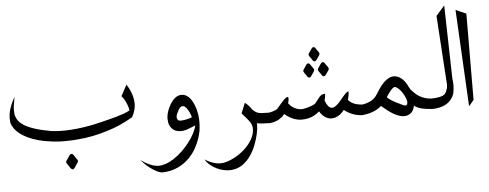

<svg xmlns="http://www.w3.org/2000/svg" viewBox="-61 -918 3582 1406"><g transform="rotate(-5 1729.5 -215.5)"><path d="M426.3 97.7Q429.2 96.7 431.6 96.7Q434.1 96.7 436 97.7Q439.9 100.1 443.6 104.5Q447.3 108.9 450 114Q452.6 119.1 455.1 122.6Q459 128.9 465.1 136.5Q471.2 144 473.1 151.4V153.3Q473.1 157.7 471.2 161.1Q468.8 165 465.8 169.4L446.3 198.2Q443.8 202.1 440.7 205.3Q437.5 208.5 433.6 209.5Q431.6 210 429.7 210Q426.8 210 423.8 208.5Q419.4 206.1 416 202.1Q412.6 198.2 409.7 193.4Q406.7 188.5 404.3 184.6Q400.4 178.2 394.3 170.4Q388.2 162.6 386.7 155.3Q386.2 153.8 386.2 152.3Q386.2 148.4 388.2 145.5Q390.6 141.6 394 137.7L413.1 108.9Q415.5 105 418.9 101.6Q422.4 98.1 426.3 97.7ZM875.5 -373.5Q894.5 -343.8 906 -314.9Q917.5 -286.1 921.4 -256.8Q923.3 -243.7 923.3 -230.5Q923.3 -185.1 900.4 -141.1L895 -131.3L885.3 -126Q842.3 -101.1 796.6 -81.3Q751 -61.5 703.6 -47.4Q649.9 -30.3 595.7 -19.8Q541.5 -9.3 488.8 -4.9Q440.9 -0.5 395 -0.5Q390.1 -0.5 362.8 -0.7Q335.4 -1 289.6 -6.8Q240.7 -12.7 197.8 -24.4Q154.8 -36.1 119.9 -52.7Q85 -69.3 58.8 -90.8Q32.7 -112.3 17.6 -138.2Q13.7 -145 10.5 -152.1Q7.3 -159.2 4.9 -167L3.9 -170.9V-174.3Q2 -187 2 -200.2Q2 -210.9 3.9 -228.3Q5.9 -245.6 12.7 -269Q19.5 -291 29.3 -312.7Q39.1 -334.5 51.3 -356.4Q45.4 -323.7 41 -294.4Q38.1 -275.9 38.1 -258.8Q38.1 -248.5 39.8 -230.5Q41.5 -212.4 54.4 -189.7Q67.4 -167 96.9 -147.5Q126.5 -127.9 175.3 -111.8Q224.1 -95.7 298.3 -82.5Q337.4 -77.6 379.4 -77.6Q383.3 -77.6 408.4 -77.9Q433.6 -78.1 482.7 -83Q531.7 -87.9 582.5 -97.4Q633.3 -106.9 683.6 -120.1Q704.1 -125.5 730 -131.8Q755.9 -138.2 782.5 -145.8Q809.1 -153.3 834.2 -162.4Q859.4 -171.4 877.9 -181.6L878.9 -181.2Q880.4 -181.2 880.4 -185.5Q880.4 -188 879.2 -195.8Q877.9 -203.6 871.6 -221.4Q865.2 -239.3 855 -258.8Q844.7 -278.3 831.5 -292Z M1304.7 -13.2Q1283.2 -3.4 1258.8 -0.5Q1251 0.5 1243.7 0.5Q1228.5 0.5 1210.7 -4.4Q1192.9 -9.3 1176.3 -26.9Q1173.8 -30.3 1171.6 -33.2Q1169.4 -36.1 1167 -40Q1158.2 -54.7 1155.3 -71.8Q1153.3 -84.5 1153.3 -98.1V-106.9Q1154.8 -124.5 1159.9 -142.8Q1165 -161.1 1173.3 -178.2Q1185.1 -203.1 1197.8 -220Q1210.4 -236.8 1223.6 -247.1Q1246.1 -263.7 1270 -263.7Q1275.4 -263.7 1280.8 -262.7Q1307.1 -259.3 1329.1 -234.9Q1355 -205.1 1371.6 -149.9Q1376 -132.8 1379.2 -114Q1382.3 -95.2 1383.3 -75.2Q1383.8 -65.4 1383.8 -55.2Q1383.8 -44.9 1383.1 -29.5Q1382.3 -14.2 1379.4 7.8L1378.9 11.2Q1367.7 66.4 1343.5 116.2Q1319.3 166 1282.5 203.9Q1245.6 241.7 1195.8 264.9Q1146 288.1 1083 290H1081.5Q1071.8 290 1054.7 283.4Q1037.6 276.9 1016.4 263.4Q995.1 250 972.4 230.5Q949.7 210.9 928.7 185.5Q961.4 209.5 990.2 222.2Q1017.6 234.9 1042.5 237.8Q1051.3 239.3 1060.1 239.3Q1083 239.3 1112.1 229.5Q1141.1 219.7 1173.6 198.5Q1206.1 177.2 1236.1 148.2Q1266.1 119.1 1289.8 87.9Q1313.5 56.6 1329.8 25.4Q1346.2 -5.9 1351.6 -31.7ZM1331.1 -94.2V-95.2Q1331.1 -97.2 1329.6 -103Q1328.1 -108.9 1324.2 -118.4Q1320.3 -127.9 1314.7 -138.9Q1309.1 -149.9 1302.2 -159.2Q1295.4 -168.5 1287.4 -174.8Q1279.3 -181.2 1270.8 -180.9Q1262.2 -180.7 1253.2 -172.9Q1244.1 -165 1235.4 -146.5Q1231.4 -138.2 1227.3 -129.2Q1223.1 -120.1 1221.7 -111.3Q1220.7 -107.4 1220.7 -103.5Q1220.7 -99.1 1222.4 -92.8Q1224.1 -86.4 1232.9 -79.1Q1240.2 -76.2 1251 -76.2Q1261.7 -76.2 1273.2 -77.9Q1284.7 -79.6 1295.9 -82.3Q1307.1 -85 1315.7 -87.6Q1324.2 -90.3 1328.6 -92.3Q1331.5 -93.8 1331.5 -94.2Z M1899.9 -2.4Q1887.2 -2 1876 -2Q1859.4 -2 1840.6 -3.2Q1821.8 -4.4 1803.2 -8.8V-4.9Q1803.2 31.7 1794.4 70.8Q1785.6 110.4 1769.3 151.9Q1752.9 193.4 1728.3 228.5Q1703.6 263.7 1669.4 287.6Q1635.3 311.5 1590.8 315.9Q1582.5 316.9 1574.2 316.9Q1556.2 316.9 1532 312.3Q1507.8 307.6 1481.2 295.2Q1454.6 282.7 1432.4 263.9Q1410.2 245.1 1397 221.7Q1418.9 236.3 1439.5 244.9Q1460 253.4 1479.5 257.3Q1495.6 260.7 1511.7 260.7Q1534.7 260.7 1556.6 253.9Q1597.7 241.2 1634.8 218.5Q1671.9 195.8 1700.7 167.2Q1729.5 138.7 1747.8 106.4Q1766.1 74.2 1769 43Q1769.5 35.6 1769.5 28.8Q1769.5 17.1 1766.6 5.4Q1763.7 -6.3 1754.4 -20.5Q1745.1 -34.7 1730.7 -50.8Q1716.3 -66.9 1696.8 -90.3Q1704.6 -108.9 1712.2 -127.7Q1719.7 -146.5 1727.5 -165Q1743.2 -153.8 1754.9 -140.6Q1766.6 -127.4 1775.9 -112.8Q1784.2 -104 1791.7 -98.1Q1799.3 -92.3 1806.6 -88.4Q1820.8 -81.1 1842.3 -79.6Q1859.4 -78.1 1885.3 -78.1H1898.9Q1899.4 -59.1 1899.4 -40.3Q1899.4 -21.5 1899.9 -2.4Z M2259.8 -526.9Q2262.2 -527.3 2264.6 -527.3Q2272 -527.3 2276.4 -520.5L2287.1 -503.9Q2291.5 -498.5 2296.6 -491.7Q2301.8 -484.9 2303.2 -477.5Q2303.7 -476.1 2303.7 -474.6Q2303.7 -471.7 2301.5 -468.3Q2299.3 -464.8 2296.9 -460.4Q2293 -454.1 2288.1 -447.8Q2283.2 -441.4 2279.3 -435.1Q2273.9 -426.3 2267.1 -424.3Q2264.2 -423.3 2261.7 -423.3Q2255.4 -423.3 2250.5 -430.2L2239.7 -446.8Q2235.8 -452.6 2230.5 -459.5Q2225.1 -466.3 2223.6 -473.6Q2223.1 -475.1 2223.1 -476.6Q2223.1 -479.5 2225.3 -482.9Q2227.5 -486.3 2230 -490.2Q2233.9 -497.1 2238.8 -503.4Q2243.7 -509.8 2247.6 -516.1Q2250 -520 2252.9 -522.9Q2255.9 -525.9 2259.8 -526.9ZM2210.9 -411.6Q2213.4 -412.1 2215.8 -412.1Q2222.7 -412.1 2227.1 -405.3L2238.3 -388.7Q2242.2 -383.3 2247.3 -376.5Q2252.4 -369.6 2254.4 -362.3V-360.8Q2254.4 -356.9 2252.2 -353.3Q2250 -349.6 2247.6 -345.2Q2243.7 -338.9 2238.8 -332.5Q2233.9 -326.2 2230 -319.8Q2227.5 -315.4 2224.9 -312.7Q2222.2 -310.1 2217.8 -309.1Q2215.3 -308.6 2212.9 -308.6Q2206.1 -308.6 2201.2 -314.9L2190.4 -331.5Q2186.5 -337.4 2181.4 -344.2Q2176.3 -351.1 2174.3 -358.4V-359.9Q2174.3 -363.8 2176.5 -367.4Q2178.7 -371.1 2181.2 -375Q2185.1 -381.8 2189.9 -388.2Q2194.8 -394.5 2198.7 -400.9Q2201.2 -404.8 2203.9 -407.7Q2206.5 -410.6 2210.9 -411.6ZM2317.9 -411.6Q2320.3 -412.1 2322.8 -412.1Q2329.6 -412.1 2334 -405.3L2345.2 -388.7Q2349.1 -383.3 2354.5 -376.5Q2359.9 -369.6 2361.3 -362.3Q2361.8 -360.8 2361.8 -359.4Q2361.8 -356.4 2359.6 -353Q2357.4 -349.6 2355 -345.2Q2351.1 -338.9 2346.2 -332.5Q2341.3 -326.2 2337.4 -319.8Q2332 -311 2325.2 -309.1Q2322.8 -308.6 2320.3 -308.6Q2313 -308.6 2308.6 -314.9L2297.9 -331.5Q2293.9 -337.4 2288.6 -344.2Q2283.2 -351.1 2281.7 -358.4Q2281.2 -359.9 2281.2 -361.3Q2281.2 -364.3 2283.4 -367.7Q2285.6 -371.1 2288.1 -375Q2292 -381.8 2296.9 -388.2Q2301.8 -394.5 2305.7 -400.9Q2308.1 -404.8 2311 -407.7Q2314 -410.6 2317.9 -411.6ZM2584 0Q2566.9 0 2548.3 -3.2Q2529.8 -6.3 2511.5 -12.7Q2493.2 -19 2476.1 -28.6Q2459 -38.1 2444.8 -50.3Q2442.4 -46.9 2439.7 -43.9Q2437 -41 2434.6 -38.1Q2423.3 -25.4 2409.9 -16.1Q2396.5 -6.8 2382.3 -1.5Q2367.7 3.9 2352.5 3.9Q2350.6 3.9 2340.6 3.7Q2330.6 3.4 2312.5 -5.9Q2285.2 -19.5 2263.2 -55.2Q2246.1 -39.6 2226.1 -28.6Q2206.1 -17.6 2184.1 -12.2Q2160.6 -6.3 2136.7 -6.3Q2134.8 -6.3 2120.6 -6.6Q2106.4 -6.8 2080.6 -15.1Q2061 -22 2042.7 -32.5Q2024.4 -43 2007.3 -58.6Q2002.9 -52.7 1998 -47.4Q1993.2 -42 1987.8 -37.6Q1966.8 -20 1943.4 -11.2Q1919.9 -2.4 1895 -0.5H1887.7V-76.7Q1895 -77.1 1905.5 -79.3Q1916 -81.5 1926.5 -84.7Q1937 -87.9 1946 -91.8Q1955.1 -95.7 1960 -100.1Q1961.9 -102.1 1968 -109.1Q1974.1 -116.2 1982.2 -126Q1990.2 -135.7 1999.5 -146.2Q2008.8 -156.7 2017.6 -165Q2026.4 -173.3 2033.7 -177.7Q2038.6 -180.7 2042 -180.7Q2043.9 -180.7 2046.6 -179Q2049.3 -177.2 2049.1 -166.5Q2048.8 -155.8 2043 -133.3Q2056.2 -115.7 2071.5 -104.7Q2086.9 -93.8 2104 -88.4Q2121.1 -82.5 2137.7 -82.5Q2151.4 -82.5 2165 -86.4Q2172.4 -88.4 2183.1 -91.1Q2193.8 -93.8 2205.1 -97.7Q2216.3 -101.6 2226.1 -106.2Q2235.8 -110.8 2241.2 -116.2Q2253.4 -129.9 2261 -141.1Q2268.6 -152.3 2275.9 -160.6Q2283.2 -168.9 2292.7 -174.1Q2302.2 -179.2 2318.8 -180.7Q2318.4 -155.3 2310.5 -130.9Q2321.3 -102.5 2332.5 -89.1Q2343.8 -75.7 2356 -73.7Q2358.9 -73.2 2362.3 -73.2Q2371.1 -73.2 2381.3 -79.1Q2391.6 -85 2403.8 -96.4Q2416 -107.9 2427.7 -122.3Q2439.5 -136.7 2450.4 -149.7Q2461.4 -162.6 2471.7 -171.9Q2481.9 -181.2 2491.2 -183.1Q2491.2 -168.9 2488.8 -153.1Q2486.3 -137.2 2481 -121.6Q2488.3 -110.8 2499.8 -102.8Q2511.2 -94.7 2525.1 -89.4Q2539.1 -84 2554.2 -81.1Q2569.3 -78.1 2584 -77.1Z M3097.2 -0.5H3091.3L3089.4 -1Q3046.4 -3.4 3015.1 -10.7Q2983.9 -18.1 2959 -36.1Q2958 -32.2 2957.3 -28.6Q2956.5 -24.9 2955.6 -22Q2946.3 11.2 2918.9 24.9Q2906.7 31.7 2893.1 33.2Q2888.2 33.7 2882.8 33.7Q2874 33.7 2864.7 32.2Q2835.4 26.9 2803.2 8.3Q2783.2 -3.4 2764.4 -18.1Q2745.6 -32.7 2726.6 -48.3L2718.8 -55.2Q2704.6 -42.5 2687.5 -32.7Q2670.4 -22.9 2650.9 -15.6Q2612.3 -2.4 2568.8 0V-76.2Q2584 -77.1 2597.9 -80.1Q2611.8 -83 2625 -87.4Q2647.9 -95.7 2665.5 -109.4Q2683.1 -123 2693.8 -141.1Q2717.3 -180.7 2737.5 -205.6Q2757.8 -230.5 2776.9 -243.7Q2803.7 -262.7 2827.6 -263.2H2829.1Q2852.1 -263.2 2874.5 -250Q2893.1 -238.8 2907.5 -220Q2921.9 -201.2 2932.1 -178.7L2944.8 -155.8Q2959 -140.1 2973.4 -126.5Q2987.8 -112.8 3005.1 -102.5Q3022.5 -92.3 3043.5 -85.4Q3064.5 -78.6 3091.3 -77.1H3097.2ZM2775.4 -106.9Q2784.2 -100.1 2790.5 -95.5Q2796.9 -90.8 2802.7 -87.4Q2808.6 -84 2814.7 -80.6Q2820.8 -77.1 2828.6 -72.8Q2859.4 -57.1 2878.9 -48.3Q2890.6 -43 2897.9 -43Q2902.8 -43 2905.8 -45.4Q2913.1 -51.8 2913.1 -64.9Q2913.1 -65.4 2912.6 -73Q2912.1 -80.6 2905.5 -97.7Q2898.9 -114.7 2887.9 -132.3Q2877 -149.9 2865 -162.8Q2853 -175.8 2841.3 -181.6Q2835.4 -184.6 2830.1 -184.6Q2825.2 -184.6 2820.8 -181.6Q2798.8 -167 2766.6 -114.7Z M3244.1 -748 3256.8 -210Q3260.7 -183.1 3260.7 -159.7Q3260.7 -137.7 3255.6 -108.4Q3250.5 -79.1 3226.1 -51.3Q3204.1 -26.4 3169.7 -13.7Q3135.3 -1 3085.9 0V-77.1Q3103.5 -77.1 3120.1 -78.6Q3136.7 -80.1 3150.9 -83Q3165 -85.9 3175.5 -90.6Q3186 -95.2 3191.4 -101.1Q3203.1 -114.7 3210 -139.6Q3213.9 -154.3 3213.9 -172.4Q3213.9 -185.1 3211.9 -199.7L3181.2 -676.8Z M3400.4 -674.3 3397.9 -40.5 3361.3 3.4 3323.7 -708Z"/></g></svg>

Font: Dima Niloofar
Style: Regular
Weight: 400
Designer: R.Balvardi
Foundry: Dima Software Group
Version: Version 3.00;November 13, 2018;FontCreator 11.5.0.2427 64-bi